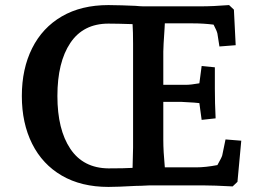

<svg xmlns="http://www.w3.org/2000/svg" viewBox="-20 -730 1034 756"><path d="M66 -352Q66 -459 106.5 -540Q147 -621 223.5 -665.5Q300 -710 407 -710Q433 -710 460 -709Q487 -708 513 -707Q535 -705 545 -705H768Q819 -705 882 -710L901 -692L908 -552L844 -547L836 -598Q834 -608 821 -633Q781 -638 740 -638H629L628 -618Q623 -546 623 -527V-396H712Q731 -396 765 -402L774 -470L826 -465V-381Q826 -324 829 -264L774 -258L765 -324L744 -326L692 -329H623V-179Q623 -135 629 -71H752Q789 -71 836 -80Q853 -110 855 -118L868 -181L930 -176L915 -14L896 4Q820 0 782 0H568Q532 2 514 2Q442 6 407 6Q300 6 223.5 -38.5Q147 -83 106.5 -164Q66 -245 66 -352ZM407 -67Q470 -67 502 -69L504 -149V-557Q504 -605 502 -635Q440 -637 407 -637Q308 -637 257 -561Q206 -485 206 -352Q206 -220 257 -144Q308 -68 407 -67Z"/></svg>

Font: Andada Pro
Style: Bold
Weight: 700
Designer: Carolina Giovagnoli
Foundry: Huerta Tipografica
Version: Version 3.005; ttfautohint (v1.8.4)